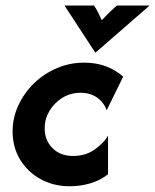

<svg xmlns="http://www.w3.org/2000/svg" viewBox="-20 -653 555 686"><path d="M228.5 12.5Q172.2 12.5 126 -12.5Q79.9 -37.5 52.4 -81.9Q25 -126.4 25 -183.3Q25 -231.9 45.5 -276.4Q66 -320.8 101.4 -355.2Q136.8 -389.6 183 -409.4Q229.2 -429.2 280.6 -429.2Q323.6 -429.2 358.7 -416Q393.8 -402.8 420.1 -379.2L361.1 -259Q351.4 -286.8 327.1 -304.2Q302.8 -321.5 267.4 -321.5Q231.9 -321.5 202.8 -303.5Q173.6 -285.4 156.6 -256.6Q139.6 -227.8 139.6 -194.4Q139.6 -152.1 167.4 -124Q195.1 -95.8 241 -95.8Q287.5 -95.8 320.1 -120.1Q352.8 -144.4 366 -168.1V-30.6Q339.6 -9 303.8 1.7Q268.1 12.5 228.5 12.5ZM320.8 -464.6 210.4 -633.3H316Q324.3 -620.8 330.6 -608.3Q336.8 -595.8 343.8 -580.6Q357.6 -595.8 370.5 -608.3Q383.3 -620.8 397.9 -633.3H514.6Z"/></svg>

Font: Afacad
Style: Bold Italic
Weight: 700
Italic angle: -14°
Designer: Kristian Moeller
Foundry: Dicotype
Version: Version 1.000; ttfautohint (v1.8.4.7-5d5b)